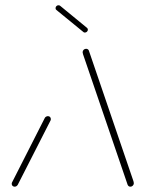

<svg xmlns="http://www.w3.org/2000/svg" viewBox="-20 -702 546 722"><path d="M35.2 0Q30.4 0 27.2 -3Q24.1 -5.9 24.1 -10.7Q24.1 -14.8 25.6 -16.7L148.5 -258.5Q150 -261.5 153.3 -263.3Q156.7 -265.2 160.4 -265.2Q165.6 -265.2 168.5 -261.7Q171.5 -258.1 171.1 -253.3Q171.1 -250.7 170 -248.9L46.7 -7Q44.8 -4.1 41.9 -2Q38.9 0 35.2 0ZM483.3 -13.3Q483.3 -7.8 479.4 -3.9Q475.6 0 470.4 0Q463.3 0 460 -7L292.2 -498.1Q291.9 -500.7 291.3 -502.4Q290.7 -504.1 290.7 -505.6Q290.7 -511.1 294.6 -514.8Q298.5 -518.5 303.7 -518.5Q307.4 -518.5 310.2 -516.7Q313 -514.8 314.1 -511.9L481.9 -20.4Q483.3 -15.6 483.3 -13.3ZM188.9 -671.1Q188.9 -675.6 192 -678.9Q195.2 -682.2 199.6 -682.2Q203.7 -682.2 205.9 -680.4L307 -597.4Q310.4 -594.8 310.4 -590.4Q310.4 -585.9 307 -582.8Q303.7 -579.6 299.3 -579.6Q295.2 -579.6 293.7 -581.5L192.2 -664.4Q188.9 -666.7 188.9 -671.1Z"/></svg>

Font: 26F Galaxy Sans Thin
Style: Italic
Weight: 100
Italic angle: -4.99998°
Designer: C₂₉H₂₅N₃O₅
Version: Version 1.200